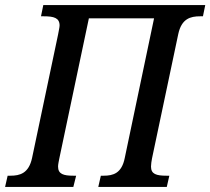

<svg xmlns="http://www.w3.org/2000/svg" viewBox="-39 -734 826 754"><path d="M-19 0H249L260 -44H249C211 -44 189 -50 189 -80C189 -88 192 -102 194 -112L310 -662H566L451 -114C439 -53 405 -44 368 -44H357L347 0H616L626 -44H615C575 -44 554 -50 554 -80C554 -88 556 -102 558 -112L661 -600C674 -661 709 -670 747 -670H758L767 -714H131L122 -670H133C172 -670 195 -664 195 -634C195 -627 192 -615 189 -598L87 -114C74 -53 39 -44 2 -44H-9Z"/></svg>

Font: Noto Serif Condensed Medium
Style: Italic
Weight: 500
Width: 3
Italic angle: -12°
Designer: Monotype Design Team
Foundry: Monotype Imaging Inc.
Version: Version 2.013